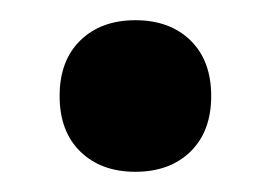

<svg xmlns="http://www.w3.org/2000/svg" viewBox="-20 -423 268 190"><path d="M39 -328Q39 -363 59.5 -383Q80 -403 114 -403Q148 -403 168.5 -383Q189 -363 189 -328Q189 -293 168.5 -273Q148 -253 114 -253Q80 -253 59.5 -273Q39 -293 39 -328Z"/></svg>

Font: Easer Grotesk Variable
Style: Regular
Weight: 400
Designer: Boardeaser, Bonnie Shaver-Troup, Thomas Jockin
Foundry: Lexend
Version: Version 1.001;Glyphs 3.1.2 (3151)